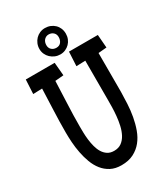

<svg xmlns="http://www.w3.org/2000/svg" viewBox="-219 -996 977 1114"><g transform="rotate(-30 269.5 -439.0)"><path d="M522 -618.2 466.3 -613.3V-352.5Q465.8 -315.9 463.6 -274.2Q461.4 -232.4 454.1 -191.4Q446.8 -150.4 433.1 -112.5Q419.4 -74.7 396.2 -45.9Q373 -17.1 339.1 0.2Q305.2 17.6 257.3 17.6Q216.3 17.6 186.5 2Q156.7 -13.7 136 -39.8Q115.2 -65.9 102.5 -99.9Q89.8 -133.8 82.8 -170.2Q75.7 -206.5 73.2 -242.7Q70.8 -278.8 70.8 -309.6Q70.8 -381.8 74 -453.9Q77.1 -525.9 79.6 -598.6L19 -596.7L23.9 -691.4H217.3L225.1 -603.5L168.5 -598.6Q166 -523.4 162.4 -448.7Q158.7 -374 158.7 -298.8Q158.7 -280.8 159.2 -257.6Q159.7 -234.4 162.6 -209.5Q165.5 -184.6 171.9 -160.6Q178.2 -136.7 189.7 -117.9Q201.2 -99.1 218.8 -87.6Q236.3 -76.2 262.2 -76.2Q291.5 -76.2 311.5 -90.8Q331.5 -105.5 344.2 -129.4Q356.9 -153.3 363.8 -183.6Q370.6 -213.9 373.5 -244.6Q376.5 -275.4 377 -304.4Q377.4 -333.5 377.4 -354.5V-613.3L316.9 -611.3L321.8 -706.1H515.1ZM358.4 -805.7Q358.4 -787.1 351.8 -771Q345.2 -754.9 333.5 -742.9Q321.8 -731 305.9 -723.9Q290 -716.8 271.5 -716.8Q252.9 -716.8 236.6 -723.6Q220.2 -730.5 207.8 -742.2Q195.3 -753.9 188 -770Q180.7 -786.1 180.7 -804.7Q180.7 -823.2 187.5 -839.6Q194.3 -856 206.1 -868.2Q217.8 -880.4 233.9 -887.5Q250 -894.5 268.6 -894.5Q287.6 -894.5 304 -887.9Q320.3 -881.3 332.5 -869.6Q344.7 -857.9 351.6 -841.6Q358.4 -825.2 358.4 -805.7ZM312.5 -809.6Q312.5 -828.6 300 -840.1Q287.6 -851.6 268.6 -851.6Q258.3 -851.6 250.5 -847.4Q242.7 -843.3 237.3 -836.7Q231.9 -830.1 229.2 -821.5Q226.6 -813 226.6 -803.7Q226.6 -784.7 239 -773.2Q251.5 -761.7 270.5 -761.7Q291 -761.7 301.8 -775.6Q312.5 -789.6 312.5 -809.6Z"/></g></svg>

Font: Maiden Orange
Style: Regular
Weight: 400
Designer: Astigmatic (AOETI)
Foundry: Astigmatic (AOETI)
Version: Version 1.001